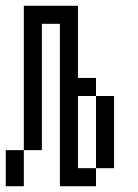

<svg xmlns="http://www.w3.org/2000/svg" viewBox="-20 -645 478 665"><path d="M125 -625V-562.5H62.5V-625ZM125 -562.5V-500H62.5V-562.5ZM125 -500V-437.5H62.5V-500ZM125 -437.5V-375H62.5V-437.5ZM125 -375V-312.5H62.5V-375ZM125 -312.5V-250H62.5V-312.5ZM125 -250V-187.5H62.5V-250ZM125 -187.5V-125H62.5V-187.5ZM250 -62.5V0H187.5V-62.5ZM312.5 -62.5V0H250V-62.5ZM375 -125V-62.5H312.5V-125ZM375 -187.5V-125H312.5V-187.5ZM375 -250V-187.5H312.5V-250ZM250 -375V-312.5H187.5V-375ZM312.5 -375V-312.5H250V-375ZM375 -312.5V-250H312.5V-312.5ZM250 -625V-562.5H187.5V-625ZM250 -562.5V-500H187.5V-562.5ZM250 -500V-437.5H187.5V-500ZM250 -437.5V-375H187.5V-437.5ZM250 -312.5V-250H187.5V-312.5ZM250 -250V-187.5H187.5V-250ZM250 -187.5V-125H187.5V-187.5ZM250 -125V-62.5H187.5V-125ZM187.5 -625V-562.5H125V-625ZM62.5 -62.5V0H0V-62.5ZM62.5 -125V-62.5H0V-125Z"/></svg>

Font: Sudo Var
Style: Regular
Weight: 400
Monospace: yes
Designer: Jens Kutilek
Foundry: Jens Kutilek
Version: Version 0.065;FEAKit 1.0